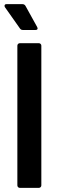

<svg xmlns="http://www.w3.org/2000/svg" viewBox="-20 -909 283 929"><path d="M64 -12V-688Q64 -693 67.5 -696.5Q71 -700 76 -700H168Q173 -700 176.5 -696.5Q180 -693 180 -688V-12Q180 -7 176.5 -3.5Q173 0 168 0H76Q71 0 67.5 -3.5Q64 -7 64 -12ZM162 -772Q162 -764 152 -764H90Q81 -764 76 -772L4 -874Q2 -877 2 -881Q2 -889 12 -889H88Q98 -889 103 -881L160 -778Q162 -774 162 -772Z"/></svg>

Font: Barlow Semi Condensed SemiBold
Style: Regular
Weight: 600
Width: 4
Designer: Jeremy Tribby
Foundry: Tribby Type
Version: Version 1.408